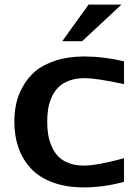

<svg xmlns="http://www.w3.org/2000/svg" viewBox="-20 -792 597 830"><path d="M504.9 -772 335 -613.8H249L362.8 -772ZM184.1 -265.1Q184.1 -235.8 188.2 -210.2Q192.4 -184.6 203.4 -159.4Q214.4 -134.3 231.4 -116.2Q248.5 -98.1 276.9 -87.2Q305.2 -76.2 341.8 -76.2Q399.9 -76.2 516.1 -107.9V-5.9Q428.2 18.1 341.8 18.1Q266.6 18.1 208.7 -3.2Q150.9 -24.4 114.7 -62.7Q78.6 -101.1 60.3 -152.1Q42 -203.1 42 -265.1Q42 -305.7 49.8 -342.8Q57.6 -379.9 78.9 -418.2Q100.1 -456.5 133.1 -484.4Q166 -512.2 220.2 -530Q274.4 -547.9 344.2 -547.9Q428.7 -547.9 516.1 -526.9V-428.2Q398.4 -454.1 345.2 -454.1Q307.6 -454.1 279.1 -443.4Q250.5 -432.6 232.7 -415Q214.8 -397.5 203.6 -372.3Q192.4 -347.2 188.2 -321.3Q184.1 -295.4 184.1 -265.1Z"/></svg>

Font: Aurulent Sans
Style: Bold
Weight: 700
Version: Version 2007.05.04